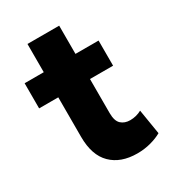

<svg xmlns="http://www.w3.org/2000/svg" viewBox="-165 -751 779 860"><g transform="rotate(-30 224.5 -320.5)"><path d="M292.5 15Q207.5 15 159 -32.8Q110.5 -80.5 110.5 -175.5V-380H11.5V-510H110.5V-656H274.5V-510H394V-380H274.5V-204Q274.5 -163 292.5 -146.5Q310.5 -130 339 -130Q370.5 -130 398 -145L419 -16.5Q395.5 -3 362.5 6Q329.5 15 292.5 15Z"/></g></svg>

Font: Geologica
Style: Bold
Weight: 700
Designer: Sindre Bremnes, Frode Helland
Foundry: Monokrom Skriftforlag AS
Version: Version 1.010; ttfautohint (v1.8.4.7-5d5b);gftools[0.9.28]